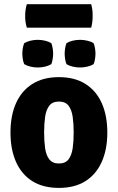

<svg xmlns="http://www.w3.org/2000/svg" viewBox="-20 -882 562 916"><path d="M492 -249.5Q492 -169.5 465.5 -110Q439 -50.5 387.8 -18Q336.5 14.5 261 14.5Q185 14.5 133.5 -18.2Q82 -51 56 -110.5Q30 -170 30 -249.5Q30 -330 56.2 -389.2Q82.5 -448.5 134 -481.2Q185.5 -514 261 -514Q337 -514 388.5 -481Q440 -448 466 -388.8Q492 -329.5 492 -249.5ZM190.5 -249.5Q190.5 -208.5 195.2 -175Q200 -141.5 215.2 -121.8Q230.5 -102 261 -102Q292 -102 307 -121.8Q322 -141.5 326.8 -175Q331.5 -208.5 331.5 -249.5Q331.5 -291 326.8 -324.5Q322 -358 307 -377.8Q292 -397.5 261 -397.5Q230.5 -397.5 215.2 -377.8Q200 -358 195.2 -324.5Q190.5 -291 190.5 -249.5ZM86.5 -626Q86.5 -636 88.5 -650Q90.5 -664 95.5 -676Q108.5 -684 126 -688Q143.5 -692 160 -692Q177 -692 194.5 -688Q212 -684 225 -676Q229.5 -664 231.5 -650Q233.5 -636 233.5 -626Q233.5 -616 231.5 -601.8Q229.5 -587.5 225 -576Q212 -568 194.5 -564Q177 -560 160 -560Q143.5 -560 126 -564Q108.5 -568 95.5 -576Q90.5 -587.5 88.5 -601.8Q86.5 -616 86.5 -626ZM288.5 -626Q288.5 -636 290.5 -650Q292.5 -664 297 -676Q310 -684 327.5 -688Q345 -692 362 -692Q378.5 -692 396.2 -688Q414 -684 426.5 -676Q431.5 -664 433.5 -650Q435.5 -636 435.5 -626Q435.5 -616 433.5 -601.8Q431.5 -587.5 426.5 -576Q414 -568 396.2 -564Q378.5 -560 362 -560Q345 -560 327.5 -564Q310 -568 297 -576Q292.5 -587.5 290.5 -601.8Q288.5 -616 288.5 -626ZM108 -750Q103.5 -765 101.8 -777.5Q100 -790 100 -806Q100 -820.5 101.8 -833.5Q103.5 -846.5 108 -862H415Q419 -846.5 420.5 -835.5Q422 -824.5 422 -807.5Q422 -791 420.5 -778Q419 -765 415 -750Z"/></svg>

Font: Signika Light
Style: Bold
Weight: 700
Version: Version 2.003;gftools[0.9.32]